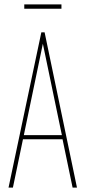

<svg xmlns="http://www.w3.org/2000/svg" viewBox="-20 -858 391 878"><path d="M19 0 169 -710H184L332 0H312L266 -221H85L39 0ZM89 -240H263L176 -658ZM91 -818V-838H261V-818Z"/></svg>

Font: Georama Condensed Thin
Style: Regular
Weight: 100
Width: 3
Designer: Jean-Baptiste Levee
Foundry: Production Type
Version: Version 1.000